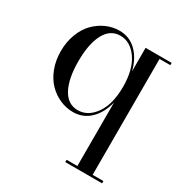

<svg xmlns="http://www.w3.org/2000/svg" viewBox="-167 -600 938 980"><g transform="rotate(30 302.0 -110.0)"><path d="M570 236.5V250H353V236.5H416.5V-138Q399.5 -69.5 358.2 -30Q317 9.5 258.5 9.5Q218.5 9.5 181 -7Q143.5 -23.5 114.2 -53.5Q85 -83.5 67.5 -129.2Q50 -175 50 -229.5Q50 -284 67.5 -330Q85 -376 114.2 -406Q143.5 -436 181 -452.8Q218.5 -469.5 258.5 -469.5Q317 -469.5 358.2 -429.8Q399.5 -390 416.5 -321.5V-460H570V-446.5H506.5V236.5ZM416.5 -229.5Q416.5 -332 375.5 -390.8Q334.5 -449.5 275 -449.5Q216 -449.5 184.8 -390.8Q153.5 -332 153.5 -229.5Q153.5 -127 184.8 -69Q216 -11 275 -11Q334.5 -11 375.5 -69.2Q416.5 -127.5 416.5 -229.5Z"/></g></svg>

Font: Bodoni* 16pt
Style: Regular
Weight: 400
Version: Version 2.3